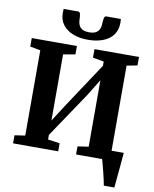

<svg xmlns="http://www.w3.org/2000/svg" viewBox="-118 -1068 1067 1334"><g transform="rotate(10 416.0 -400.5)"><path d="M708.5 180Q706 164 700.2 138.2Q694.5 112.5 687.5 84.8Q680.5 57 674.2 33.8Q668 10.5 665 -0.5L630.5 -68.5H805.5Q804 -54 802 -28.5Q800 -3 797.2 27.5Q794.5 58 791.5 88Q788.5 118 786.5 142.5Q784.5 167 783 180ZM36.5 0V-57L110.5 -68V-669.5L37.5 -683V-743H356V-684L271.5 -669V-202.5L347 -320L558 -639V-669L480 -683V-743H794V-683L719.5 -669V-68.5L796 -57V0H481V-57L558 -68.5V-537.5L489.5 -425.5L271.5 -101V-68.5L355 -57V0ZM323 -981Q335.5 -981 338.8 -963.2Q342 -945.5 342 -930Q342 -893 360.5 -872.2Q379 -851.5 422.5 -851.5Q465.5 -851.5 484 -872.2Q502.5 -893 502.5 -930Q502.5 -945.5 506 -963.2Q509.5 -981 521 -981H624Q624.5 -974 625 -967Q625.5 -960 625.5 -952.5Q625.5 -903.5 600.2 -869Q575 -834.5 529.2 -816.8Q483.5 -799 422 -799Q363 -799 317.2 -817Q271.5 -835 245.5 -869.2Q219.5 -903.5 219.5 -952.5Q219.5 -960 220 -967Q220.5 -974 220.5 -981Z"/></g></svg>

Font: Merriweather 36pt ExtraBold
Style: Regular
Weight: 800
Designer: Eben Sorkin
Foundry: Eben Sorkin
Version: Version 2.100